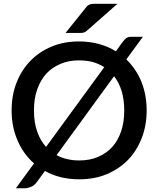

<svg xmlns="http://www.w3.org/2000/svg" viewBox="-20 -949 843 1024"><path d="M588.4 -542.5 281.7 -121.6Q334.5 -93.3 401.9 -93.3Q459 -93.3 502 -111.8Q546.9 -130.9 578.1 -164.6Q607.9 -197.3 626 -248Q642.6 -297.4 642.6 -359.9Q642.6 -416 628.9 -462.9Q614.7 -508.8 588.4 -542.5ZM225.6 -165.5 536.1 -590.8Q507.3 -608.9 475.1 -618.2Q441.4 -627 401.9 -627Q345.7 -627 302.7 -608.4Q256.3 -588.4 226.6 -555.7Q196.3 -522.5 178.2 -471.7Q161.1 -423.3 161.1 -359.9Q161.1 -297.4 177.7 -249Q194.8 -199.2 225.6 -165.5ZM742.2 -752.9 653.8 -632.3Q705.6 -582 733.9 -513.7Q762.2 -442.9 762.2 -359.9Q762.2 -279.8 735.8 -212.4Q709 -144 663.1 -96.7Q616.2 -48.3 549.3 -20Q483.9 7.3 401.9 7.3Q351.1 7.3 304.7 -3.9Q258.8 -15.1 219.7 -37.1L175.8 22.9Q163.1 40.5 145.5 47.4Q127 55.2 110.8 55.2H64.5L161.6 -77.6Q104.5 -127.4 73.7 -199.7Q42 -272 42 -359.9Q42 -441.4 67.9 -507.3Q94.7 -575.7 141.6 -624Q189 -672.9 255.4 -700.7Q320.3 -728 401.9 -728Q456.1 -728 507.8 -714.4Q556.6 -701.2 598.1 -675.3L632.8 -723.6Q638.2 -731 644 -736.8Q648.9 -742.7 653.8 -746.1Q657.2 -748.5 666 -751.5Q672.9 -752.9 682.1 -752.9ZM486.3 -928.7H606.4L443.8 -785.6Q435.1 -777.8 426.8 -775.4Q419.4 -773.4 407.2 -773.4H329.6L439.5 -910.2Q442.4 -914.6 448.7 -919.9Q451.7 -922.4 458.5 -925.3Q463.4 -927.2 471.2 -928.2Q475.6 -928.7 486.3 -928.7Z"/></svg>

Font: Lato-SemiBold
Style: Regular
Weight: 500
Designer: Lukasz Dziedzic with Adam Twardoch and Botio Nikoltchev
Foundry: tyPoland Lukasz Dziedzic
Version: ""